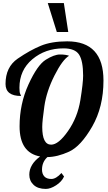

<svg xmlns="http://www.w3.org/2000/svg" viewBox="-20 -1020 705 1254"><path d="M351.1 -811 292 -1000H397L425.8 -811ZM117.2 -393.1Q16.1 -393.1 16.1 -471.7Q16.1 -582.5 95.9 -637.2Q175.8 -691.9 246.1 -720.9Q316.4 -750 418.9 -750Q655.8 -750 655.8 -494.1Q655.8 -321.3 581.8 -192.9Q507.8 -64.5 431.2 -29.5Q354.5 5.4 289.6 5.9Q254.4 38.1 254.4 87.9Q254.4 115.7 269.5 132.3Q284.7 148.9 315.4 148.9Q346.2 148.9 381.3 109.9L398.4 132.8Q383.3 166.5 346.4 190.2Q309.6 213.9 279.3 213.9Q227.5 213.9 199.5 187.5Q171.4 161.1 171.4 121.1Q171.4 53.7 242.2 2Q107.9 -22 107.9 -194.8Q107.9 -340.8 166 -468.3Q224.1 -595.7 279.1 -629.9Q334 -664.1 371.6 -664.1Q409.2 -664.1 431.2 -655.8Q387.7 -629.9 335.7 -526.6Q283.7 -423.3 269.8 -326.4Q255.9 -229.5 255.9 -190.9Q255.9 -75.2 314 -75.2Q362.3 -75.2 424.6 -164.6Q486.8 -253.9 504.9 -366.2Q522.9 -478.5 522.9 -525.4Q522.9 -622.1 496.6 -663.1Q470.2 -704.1 395 -704.1Q275.9 -704.1 191.4 -633.1Q106.9 -562 106.9 -446.8Q106.9 -416.5 112.1 -406.2Q117.2 -396 117.2 -393.1Z"/></svg>

Font: Lobster-Regular
Style: Regular
Weight: 400
Designer: Pablo Impallari
Foundry: Pablo Impallari
Version: Version 1.007; ttfautohint (v1.1) -l 8 -r 50 -G 50 -x 14 -D 